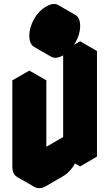

<svg xmlns="http://www.w3.org/2000/svg" viewBox="-20 -911 560 982"><path d="M130 -450 217 -500V-60L390 -160V-600L476 -650V-110L390 -60V-160Q390 -134 378 -104Q366 -74 346 -48.5Q326 -23 303 -10L217 40Q182 60 156 45Q130 30 130 -10ZM303 -828Q340 -849 365 -835Q390 -821 390 -778Q390 -735 365 -692Q340 -649 303 -628Q266 -607 241.5 -621Q217 -635 217 -678Q217 -721 241.5 -764Q266 -807 303 -828ZM303 -761Q292 -754 283.5 -739.5Q275 -725 275 -712Q275 -699 283.5 -694Q292 -689 303 -696Q314 -702 322.5 -716.5Q331 -731 331 -744Q331 -757 322.5 -762Q314 -767 303 -761ZM390 -160V-60L303 -110V-210ZM476 -650 390 -600 303 -650 390 -700ZM390 -600V-160L303 -210V-650ZM217 -500 130 -450 43 -500 130 -550ZM390 -160 217 -60 130 -110 303 -210ZM323 -762Q331 -757 331 -744Q331 -731 322.5 -716.5Q314 -702 303 -696Q292 -689 283 -694L197 -744Q205 -739 217 -746Q228 -752 236.5 -766.5Q245 -781 245 -794Q245 -807 236 -812ZM130 -450V-10Q130 30 156 45L69 -5Q43 -20 43 -60V-500ZM365 -835Q340 -849 303 -828Q266 -807 241.5 -764Q217 -721 217 -678Q217 -635 241 -621L155 -671Q130 -685 130 -728Q130 -771 154.5 -814Q179 -857 217 -878Q254 -899 278 -885Z"/></svg>

Font: Nabla
Style: Regular
Weight: 400
Designer: Arthur Reinders Folmer
Foundry: Typearture
Version: Version 1.002